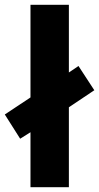

<svg xmlns="http://www.w3.org/2000/svg" viewBox="-38 -780 413 800"><path d="M89 0V-229L46 -202L-18 -303L89 -374V-760H249V-478L289 -505L355 -404L249 -333V0Z"/></svg>

Font: Noto Sans Devanagari UI SemiCondensed ExtraBold
Style: Regular
Weight: 800
Width: 4
Designer: Jelle Bosma - Monotype Design Team
Foundry: Monotype Imaging Inc.
Version: Version 2.004; ttfautohint (v1.8.4.7-5d5b)